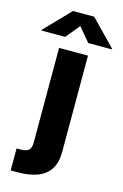

<svg xmlns="http://www.w3.org/2000/svg" viewBox="-211 -824 701 1090"><g transform="rotate(15 139.0 -279.0)"><path d="M54.2 -539.1H224.1V25.4Q224.1 89.8 198.5 129.2Q172.9 168.5 124.8 186.3Q76.7 204.1 10.3 204.1H-31.2V74.7H-7.3Q26.9 74.7 40.5 61Q54.2 47.4 54.2 19ZM71.3 -608.4H-68.8V-611.3L76.2 -761.7H201.2L346.7 -611.3V-608.4H207L138.7 -689.9Z"/></g></svg>

Font: Inter 18pt ExtraBold
Style: Regular
Weight: 800
Designer: Rasmus Andersson
Foundry: rsms
Version: Version 4.001;git-66647c0bb